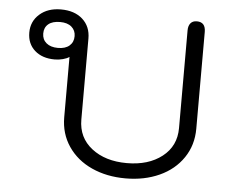

<svg xmlns="http://www.w3.org/2000/svg" viewBox="-46 -637 844 701"><g transform="rotate(5 376.0 -287.0)"><path d="M196 -193V-414Q188 -408 173 -404Q158 -400 143 -400Q97 -400 69.5 -424.5Q42 -449 42 -490Q42 -531 72 -557.5Q102 -584 150 -584Q200 -584 229.5 -557.5Q259 -531 259 -487V-190Q259 -124 309 -85Q359 -46 438 -46Q517 -46 567 -85Q617 -124 617 -190V-548Q617 -565 625 -574.5Q633 -584 648 -584Q680 -584 680 -548V-193Q680 -133 648.5 -86.5Q617 -40 562 -15Q507 10 438 10Q369 10 314 -15Q259 -40 227.5 -86.5Q196 -133 196 -193ZM208 -491Q208 -512 193 -525Q178 -538 151 -538Q123 -538 108 -525.5Q93 -513 93 -491Q93 -469 108.5 -456Q124 -443 151 -443Q178 -443 193 -456Q208 -469 208 -491Z"/></g></svg>

Font: Kodchasan Light
Style: Regular
Weight: 300
Version: Version 1.000; ttfautohint (v1.6)